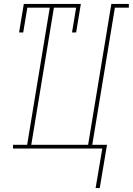

<svg xmlns="http://www.w3.org/2000/svg" viewBox="-20 -755 675 976"><path d="M466 201 500 0H46V-19H118L233 -716H119L98 -590H77L101 -735H391L367 -590H346L367 -716H254L139 -19H428L546 -735H635V-716H564L449 -19H524L487 201Z"/></svg>

Font: Iosevka Etoile Thin
Style: Italic
Weight: 100
Italic angle: -9°
Designer: Belleve Invis
Foundry: Belleve Invis
Version: Version 22.1.2; ttfautohint (v1.8.4)